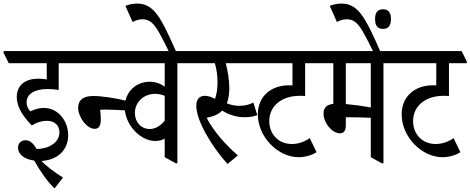

<svg xmlns="http://www.w3.org/2000/svg" viewBox="-56 -909 2636 1076"><path d="M250 147 297 86C247 55 201 20 177 -7C263 -12 326 -65 326 -151C326 -190 313 -228 289 -256C265 -285 233 -304 189 -304C163 -304 140 -297 114 -285C102 -298 93 -314 93 -335C93 -381 135 -410 211 -410C232 -410 253 -408 273 -405V-555H395V-564L366 -623H-36V-613L-7 -555H206V-464C187 -467 172 -468 159 -468C83 -468 38 -430 38 -365C38 -304 79 -251 122 -206C151 -224 179 -232 206 -232C251 -232 277 -206 277 -167C277 -109 215 -74 149 -74C132 -105 111 -123 88 -123C63 -123 45 -107 45 -82C45 -44 81 -16 136 -9C166 46 211 111 250 147Z M352 -555H652V-564L623 -623H323V-613ZM475 -187C500 -187 509 -207 509 -241C509 -259 507 -281 505 -294C515 -294 525 -295 535 -295C564 -295 621 -292 652 -290V-344C594 -359 514 -371 467 -371C411 -371 382 -349 382 -305C382 -253 430 -187 475 -187Z M814 -119C834 -119 852 -123 867 -132V-28L929 6H938V-555H1037V-564L1008 -623H580V-613L609 -555H867V-423C841 -442 813 -451 783 -451C708 -451 643 -396 643 -308C643 -253 671 -199 711 -163C741 -136 777 -119 814 -119ZM700 -276C700 -337 750 -383 813 -383C833 -383 850 -379 867 -372V-232C843 -204 815 -186 783 -186C735 -186 700 -224 700 -276Z M893 -615H933C846 -812 807 -889 712 -889C690 -889 666 -884 647 -876L687 -786C704 -795 723 -801 742 -801C784 -801 808 -776 838 -722C855 -691 867 -669 893 -615Z M1219 10 1277 -38C1216 -91 1144 -167 1102 -249C1112 -251 1124 -254 1131 -256C1155 -263 1174 -274 1189 -289C1226 -266 1271 -252 1313 -252C1343 -252 1366 -256 1386 -264L1364 -334C1340 -322 1315 -316 1283 -316C1260 -316 1237 -321 1215 -330C1225 -353 1229 -382 1229 -416C1229 -460 1221 -510 1209 -555H1379V-564L1350 -623H965V-613L994 -555H1148C1158 -522 1163 -485 1163 -446C1163 -412 1158 -380 1149 -355C1128 -366 1109 -372 1092 -372C1062 -372 1044 -353 1044 -316C1044 -234 1128 -91 1219 10Z M1618 -28C1656 -28 1693 -40 1718 -56L1680 -135C1650 -114 1616 -102 1579 -102C1505 -102 1453 -157 1453 -230C1453 -317 1524 -372 1624 -372C1635 -372 1646 -372 1654 -371V-555H1754V-564L1725 -623H1314V-613L1343 -555H1583V-430C1577 -431 1571 -431 1565 -431C1461 -431 1389 -368 1389 -268C1389 -142 1501 -28 1618 -28Z M1849 -162C1875 -162 1882 -182 1882 -208V-252C1887 -252 1891 -252 1895 -252C1938 -252 1991 -250 2022 -249V-28L2084 6H2093V-555H2192V-564L2163 -623H1682V-613L1711 -555H1812V-327C1774 -323 1757 -304 1757 -273C1757 -221 1804 -162 1849 -162ZM1882 -326V-555H2022V-307C1978 -315 1926 -322 1882 -326Z M2038 -615H2078C1991 -812 1952 -889 1857 -889C1835 -889 1811 -884 1792 -876L1832 -786C1849 -795 1868 -801 1887 -801C1929 -801 1953 -776 1983 -722C2000 -691 2012 -669 2038 -615ZM2090 -747C2120 -747 2135 -765 2135 -802C2135 -839 2121 -857 2090 -857C2060 -857 2046 -839 2046 -802C2046 -765 2060 -747 2090 -747Z M2424 -28C2462 -28 2499 -40 2524 -56L2486 -135C2456 -114 2422 -102 2385 -102C2311 -102 2259 -157 2259 -230C2259 -317 2330 -372 2430 -372C2441 -372 2452 -372 2460 -371V-555H2560V-564L2531 -623H2120V-613L2149 -555H2389V-430C2383 -431 2377 -431 2371 -431C2267 -431 2195 -368 2195 -268C2195 -142 2307 -28 2424 -28Z"/></svg>

Font: Noto Serif Devanagari ExtraCondensed
Style: Regular
Weight: 400
Width: 2
Designer: Universal Thirst, Indian Type Foundry and the Monotype Design Team
Foundry: Monotype Imaging Inc.
Version: Version 2.004